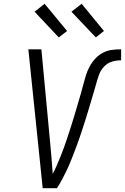

<svg xmlns="http://www.w3.org/2000/svg" viewBox="-20 -996 661 1016"><path d="M206 0 130 -735H199L245 -245Q249 -203 252.5 -161Q256 -119 259 -76Q271 -99 281 -122Q291 -145 300.5 -168.5Q310 -192 318.5 -215.5Q327 -239 335 -263Q343 -287 350.5 -310.5Q358 -334 365.5 -358Q373 -382 380 -406Q387 -430 394 -453.5Q401 -477 408 -501Q415 -525 421 -549Q427 -573 434.5 -597Q442 -621 454 -643.5Q466 -666 484 -685.5Q502 -705 525 -717Q548 -729 572.5 -732Q597 -735 621 -735V-677Q597 -677 573 -670Q549 -663 531 -644Q513 -625 504.5 -601.5Q496 -578 489.5 -554.5Q483 -531 476 -507.5Q469 -484 462 -460.5Q455 -437 448 -413.5Q441 -390 433.5 -366.5Q426 -343 418.5 -319.5Q411 -296 403 -273Q395 -250 386.5 -226.5Q378 -203 369 -180Q360 -157 350.5 -134Q341 -111 330 -88.5Q319 -66 307 -43.5Q295 -21 281 0ZM487 -798 358 -934 412 -976 530 -832ZM291 -798 163 -934 216 -976 335 -832Z"/></svg>

Font: Iosevka SS04 Lt Ex Obl
Style: Regular
Weight: 300
Width: 7
Italic angle: -9°
Monospace: yes
Designer: Belleve Invis
Foundry: Belleve Invis
Version: Version 19.0.0; ttfautohint (v1.8.4)